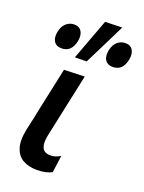

<svg xmlns="http://www.w3.org/2000/svg" viewBox="-150 -862 711 945"><g transform="rotate(20 205.0 -389.0)"><path d="M165 12Q122.5 12 92 -5.2Q61.5 -22.5 50 -60Q44 -78 44 -102Q44 -127 50.5 -158Q58.5 -194 64 -219.5Q69 -245 75 -273Q89.5 -339.5 100.5 -391.5Q111.5 -443 123 -497L230.5 -500.5Q211.5 -412 195.5 -337.2Q179.5 -262.5 168.5 -210.5L159.5 -168.5Q155 -148 155 -132Q155 -114 160.5 -101.5Q170 -78 205.5 -78Q228.5 -78 255.5 -94L243.5 -4.5Q229.5 3 210 7.5Q190.5 12 165 12ZM152.5 -573Q172.5 -627 192.5 -680.8Q212.5 -734.5 232.5 -788L321.5 -790.5Q294 -735 267.5 -681.5Q240.5 -627.5 214 -574ZM75 -592Q46.5 -592 34.5 -612Q27 -624.5 27 -642Q27 -652 29.5 -664Q36 -693.5 54 -708.8Q72 -724 95 -724Q122 -724 134 -704Q141.5 -691 141.5 -673Q141.5 -664 139.5 -653.5Q127 -592 75 -592ZM343 -592Q314.5 -592 302.5 -612Q295 -624.5 295 -642Q295 -652 297.5 -664Q304 -693.5 322 -708.8Q340 -724 363 -724Q390 -724 402 -704Q409.5 -691 409.5 -673Q409.5 -664 407.5 -653.5Q395 -592 343 -592Z"/></g></svg>

Font: Heraclito Medium
Style: Italic
Weight: 500
Italic angle: -12°
Designer: Kostas Bartsokas (font) & Cristiano Sobral (main changes)
Foundry: Kostas Bartsokas (font) & Cristiano Sobral (main changes)
Version: Version 1.00;July 8, 2020;FontCreator 13.0.0.2655 64-bit